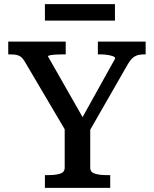

<svg xmlns="http://www.w3.org/2000/svg" viewBox="-20 -912 747 932"><path d="M294 -310 305 -266 99 -615Q90 -630 80 -637Q70 -644 57.5 -646Q45 -648 28 -648H20V-710H299V-648H283Q267 -648 250.5 -647Q234 -646 223.5 -644Q213 -642 213 -638L396 -317L365 -315L539 -628Q539 -635 528.5 -639Q518 -643 501.5 -645.5Q485 -648 468 -648H455V-710H687V-648H679Q663 -648 649.5 -644.5Q636 -641 624.5 -631Q613 -621 602 -603L407 -263L418 -310V-98Q418 -76 440.5 -69Q463 -62 497 -62H515V0H198V-62H216Q250 -62 272 -69Q294 -76 294 -98ZM198 -892H538V-812H198Z"/></svg>

Font: Roboto Serif Medium
Style: Regular
Weight: 500
Designer: Greg Gazdowicz
Foundry: Commercial Type
Version: Version 1.008